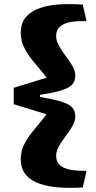

<svg xmlns="http://www.w3.org/2000/svg" viewBox="-20 -771 460 923"><path d="M342 -211Q342 -193 333 -174.5Q324 -156 310.5 -137Q297 -118 283 -99Q269 -80 259.5 -60.5Q250 -41 250 -22Q250 7 268 23Q286 39 318.5 45Q351 51 396 50L378 130Q322 134 268.5 130.5Q215 127 172.5 113Q130 99 105 70Q80 41 80 -7Q80 -43 94 -72.5Q108 -102 130 -130Q152 -158 176.5 -187Q201 -216 223 -249L222 -216L46 -270V-349L222 -403L223 -370Q201 -404 176.5 -432.5Q152 -461 130 -489Q108 -517 94 -547Q80 -577 80 -612Q80 -661 105 -689.5Q130 -718 172.5 -732.5Q215 -747 268.5 -750Q322 -753 378 -749L396 -669Q351 -671 318.5 -665Q286 -659 268 -643Q250 -627 250 -598Q250 -578 259.5 -559Q269 -540 282.5 -520.5Q296 -501 310 -482Q324 -463 333 -444.5Q342 -426 342 -408Q342 -389 334.5 -375Q327 -361 308.5 -350.5Q290 -340 257 -331.5Q224 -323 172 -315V-305Q224 -296 257 -287.5Q290 -279 308.5 -268.5Q327 -258 334.5 -244Q342 -230 342 -211Z"/></svg>

Font: Roboto Serif 20pt ExtraBold
Style: Regular
Weight: 800
Version: Version 1.008